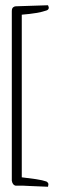

<svg xmlns="http://www.w3.org/2000/svg" viewBox="-20 -568 228 732"><path d="M157 124Q165 129 164.5 135Q164 141 163 144L91 141Q65 139 40 140Q28 138 25 121V-525Q25 -536 30 -540Q35 -544 40 -544L163 -548Q171 -533 157 -528Q126 -517 63 -512V108L117 115Q143 119 157 124Z"/></svg>

Font: AMoshref-Naskh
Style: Naskh
Weight: 500
Version: Version 0.001